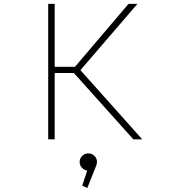

<svg xmlns="http://www.w3.org/2000/svg" viewBox="-20 -720 890 992"><path d="M669 0 361.5 -343H262.5V0H229V-700H262.5V-375H367.5L644 -700H690L395.5 -357.5L715 0ZM481 116Q481 126.5 477 136L431 251.5L405 239L430.5 161.5Q414 159 402.8 146.2Q391.5 133.5 391.5 116Q391.5 98.5 404.8 85.5Q418 72.5 436.5 72.5Q455 72.5 468 85.5Q481 98.5 481 116Z"/></svg>

Font: League Mono Wide Thin
Style: Regular
Weight: 100
Width: 8
Designer: Tyler Finck
Foundry: The League of Moveable Type / Tyler Finck
Version: Version 2.210